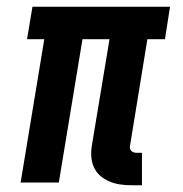

<svg xmlns="http://www.w3.org/2000/svg" viewBox="-20 -540 540 568"><path d="M368 8Q351 8 334.5 5.5Q318 3 303 -3.5Q288 -10 276 -20.5Q264 -31 257.5 -46Q251 -61 250 -77.5Q249 -94 252 -111L304 -424H224L154 0H41L111 -424H60L76 -520H483L468 -424H416L365 -111Q364 -107 364.5 -102Q365 -97 368 -94Q371 -91 375 -89.5Q379 -88 384 -88H400V8Z"/></svg>

Font: Iosevka Gothic
Style: Bold Italic
Weight: 700
Italic angle: -9°
Monospace: yes
Designer: Belleve Invis
Foundry: Belleve Invis
Version: Version 15.5.1; ttfautohint (v1.8.4)